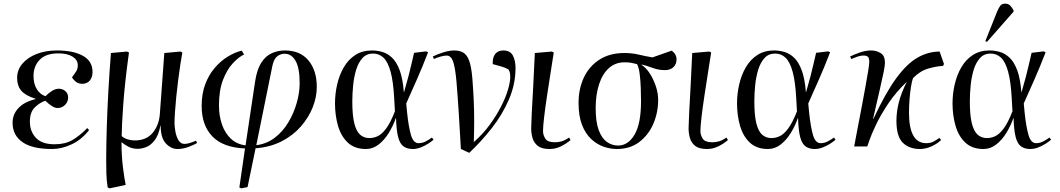

<svg xmlns="http://www.w3.org/2000/svg" viewBox="-20 -804 5818 1054"><path d="M266 14Q157 14 103 -24Q49 -62 49 -130Q49 -176 81 -210.5Q113 -245 175 -260V-262Q120 -279 97 -306Q74 -333 74 -376Q74 -420 102.5 -454Q131 -488 180.5 -507.5Q230 -527 292 -527Q383 -527 435.5 -497.5Q488 -468 488 -409Q488 -380 473 -362Q458 -344 432 -344Q410 -344 396.5 -355Q383 -366 375 -379Q392 -402 399.5 -414.5Q407 -427 407 -446Q407 -475 378.5 -493Q350 -511 300 -511Q232 -511 198 -476Q164 -441 164 -387Q164 -342 183 -313Q202 -284 230 -276Q244 -291 264 -304Q284 -317 303 -317Q323 -317 338.5 -304Q354 -291 354 -269Q354 -245 337 -228Q320 -211 296 -211Q281 -211 263 -223Q245 -235 229 -251Q198 -241 171 -214.5Q144 -188 144 -136Q144 -83 177 -47.5Q210 -12 280 -12Q338 -12 378 -35.5Q418 -59 459 -101L469 -90Q429 -38 374 -12Q319 14 266 14Z M582 230 571 225Q565 185 564 150Q563 115 563 78Q563 -2 566 -101Q569 -200 575 -306Q581 -412 589 -513L677 -521L688 -516Q665 -350 656.5 -229Q648 -108 648 -57Q661 -45 680.5 -39Q700 -33 719 -33Q785 -33 820 -77Q855 -121 858 -185L882 -513L970 -521L981 -516Q976 -490 970 -450Q964 -410 958 -363.5Q952 -317 947.5 -271.5Q943 -226 940.5 -188.5Q938 -151 938 -129Q938 -108 943 -81Q948 -54 960 -34Q972 -14 993 -14Q1007 -14 1025 -20Q1043 -26 1056 -32L1062 -19Q1049 -11 1017.5 1.5Q986 14 954 14Q919 14 890.5 -16.5Q862 -47 862 -115H861Q850 -60 828 -32.5Q806 -5 781 4Q756 13 736 13Q706 13 682.5 0Q659 -13 648 -23H647Q647 53 655 115.5Q663 178 670 211Z M1305 230 1294 225 1325 11Q1205 6 1146 -55Q1087 -116 1087 -222Q1087 -289 1106.5 -341Q1126 -393 1158.5 -431Q1191 -469 1230 -493Q1269 -517 1307 -526L1320 -505Q1290 -491 1258 -456.5Q1226 -422 1204 -365Q1182 -308 1182 -225Q1182 -169 1198.5 -121Q1215 -73 1247.5 -42.5Q1280 -12 1328 -6L1380 -354Q1390 -421 1413.5 -458.5Q1437 -496 1471 -511.5Q1505 -527 1544 -527Q1628 -527 1673.5 -472Q1719 -417 1719 -327Q1719 -271 1696.5 -214.5Q1674 -158 1631 -109Q1588 -60 1525.5 -28Q1463 4 1383 10L1339 223ZM1387 -7Q1444 -14 1488.5 -48Q1533 -82 1563 -132.5Q1593 -183 1609 -239.5Q1625 -296 1625 -347Q1625 -431 1602.5 -470Q1580 -509 1542 -509Q1520 -509 1501.5 -494.5Q1483 -480 1475 -441Z M1989 14Q1927 14 1889.5 -21Q1852 -56 1835.5 -113.5Q1819 -171 1819 -236Q1819 -289 1831 -341Q1843 -393 1867.5 -435Q1892 -477 1930.5 -502Q1969 -527 2022 -527Q2050 -527 2078.5 -519Q2107 -511 2132 -487.5Q2157 -464 2174 -418.5Q2191 -373 2197 -298H2198Q2213 -349 2222.5 -386Q2232 -423 2239 -453.5Q2246 -484 2253 -514L2319 -522L2330 -517Q2299 -437 2270 -371Q2241 -305 2210 -236L2215 -184Q2223 -108 2236 -63Q2249 -18 2278 -18Q2298 -18 2316.5 -27.5Q2335 -37 2351 -49L2360 -37Q2350 -28 2331.5 -16Q2313 -4 2290.5 5Q2268 14 2246 14Q2215 14 2195 -0.5Q2175 -15 2165.5 -52Q2156 -89 2154 -156H2153Q2139 -115 2115 -75.5Q2091 -36 2059 -11Q2027 14 1989 14ZM2008 -46Q2030 -46 2052.5 -56Q2075 -66 2099 -97.5Q2123 -129 2148 -193L2144 -264Q2139 -357 2124 -411Q2109 -465 2085 -487.5Q2061 -510 2028 -510Q1992 -510 1969.5 -485Q1947 -460 1935 -420.5Q1923 -381 1918.5 -335Q1914 -289 1914 -247Q1914 -171 1925 -127Q1936 -83 1957 -64.5Q1978 -46 2008 -46Z M2556 35 2510 14Q2508 -26 2506 -55.5Q2504 -85 2502.5 -114.5Q2501 -144 2498.5 -182Q2496 -220 2492 -277Q2486 -370 2478.5 -417.5Q2471 -465 2460 -482Q2449 -499 2433 -499Q2417 -499 2397 -493Q2377 -487 2362 -480L2356 -494Q2380 -506 2413.5 -516.5Q2447 -527 2474 -527Q2510 -527 2530 -510.5Q2550 -494 2560.5 -455Q2571 -416 2575 -346Q2579 -293 2581 -243Q2583 -193 2583 -140.5Q2583 -88 2581 -24Q2631 -68 2668 -118.5Q2705 -169 2730.5 -219Q2756 -269 2768.5 -311.5Q2781 -354 2781 -382Q2781 -417 2767 -425Q2753 -433 2729 -440L2685 -452Q2683 -487 2698 -507Q2713 -527 2743 -527Q2781 -527 2795.5 -499Q2810 -471 2810 -431Q2810 -342 2774 -258.5Q2738 -175 2680 -101Q2622 -27 2556 35Z M2997 14Q2954 14 2932.5 -3Q2911 -20 2903.5 -46Q2896 -72 2896 -99Q2896 -120 2899 -180.5Q2902 -241 2907 -327.5Q2912 -414 2916 -513L3009 -521L3020 -516Q3012 -465 3002 -401.5Q2992 -338 2982.5 -275Q2973 -212 2967 -161Q2961 -110 2961 -84Q2961 -63 2973.5 -43Q2986 -23 3026 -23Q3043 -23 3061 -27.5Q3079 -32 3104 -49L3112 -35Q3087 -14 3058 0Q3029 14 2997 14Z M3366 14Q3330 14 3293 1Q3256 -12 3225 -41Q3194 -70 3175 -118.5Q3156 -167 3156 -239Q3156 -316 3185 -378Q3214 -440 3270.5 -476.5Q3327 -513 3408 -513Q3449 -513 3487 -504Q3525 -495 3562 -489L3667 -526Q3682 -515 3688 -503Q3694 -491 3694 -480Q3694 -451 3676.5 -435Q3659 -419 3631 -419Q3606 -419 3586.5 -424Q3567 -429 3547.5 -436.5Q3528 -444 3502 -450V-448Q3527 -432 3547.5 -400Q3568 -368 3580.5 -330Q3593 -292 3593 -256Q3593 -186 3566.5 -124.5Q3540 -63 3489.5 -24.5Q3439 14 3366 14ZM3373 -5Q3428 -5 3463.5 -65Q3499 -125 3499 -249Q3499 -283 3497.5 -323Q3496 -363 3491.5 -398.5Q3487 -434 3477 -452Q3458 -457 3443.5 -459.5Q3429 -462 3409 -462Q3358 -462 3322.5 -430Q3287 -398 3268.5 -341Q3250 -284 3250 -210Q3250 -134 3267 -89Q3284 -44 3312 -24.5Q3340 -5 3373 -5Z M3861 14Q3818 14 3796.5 -3Q3775 -20 3767.5 -46Q3760 -72 3760 -99Q3760 -120 3763 -180.5Q3766 -241 3771 -327.5Q3776 -414 3780 -513L3873 -521L3884 -516Q3876 -465 3866 -401.5Q3856 -338 3846.5 -275Q3837 -212 3831 -161Q3825 -110 3825 -84Q3825 -63 3837.5 -43Q3850 -23 3890 -23Q3907 -23 3925 -27.5Q3943 -32 3968 -49L3976 -35Q3951 -14 3922 0Q3893 14 3861 14Z M4196 14Q4134 14 4096.5 -21Q4059 -56 4042.5 -113.5Q4026 -171 4026 -236Q4026 -289 4038 -341Q4050 -393 4074.5 -435Q4099 -477 4137.5 -502Q4176 -527 4229 -527Q4257 -527 4285.5 -519Q4314 -511 4339 -487.5Q4364 -464 4381 -418.5Q4398 -373 4404 -298H4405Q4420 -349 4429.5 -386Q4439 -423 4446 -453.5Q4453 -484 4460 -514L4526 -522L4537 -517Q4506 -437 4477 -371Q4448 -305 4417 -236L4422 -184Q4430 -108 4443 -63Q4456 -18 4485 -18Q4505 -18 4523.5 -27.5Q4542 -37 4558 -49L4567 -37Q4557 -28 4538.5 -16Q4520 -4 4497.5 5Q4475 14 4453 14Q4422 14 4402 -0.5Q4382 -15 4372.5 -52Q4363 -89 4361 -156H4360Q4346 -115 4322 -75.5Q4298 -36 4266 -11Q4234 14 4196 14ZM4215 -46Q4237 -46 4259.5 -56Q4282 -66 4306 -97.5Q4330 -129 4355 -193L4351 -264Q4346 -357 4331 -411Q4316 -465 4292 -487.5Q4268 -510 4235 -510Q4199 -510 4176.5 -485Q4154 -460 4142 -420.5Q4130 -381 4125.5 -335Q4121 -289 4121 -247Q4121 -171 4132 -127Q4143 -83 4164 -64.5Q4185 -46 4215 -46Z M5030 14Q4971 14 4936 -20.5Q4901 -55 4901 -141Q4901 -188 4913.5 -239.5Q4926 -291 4958 -355Q4898 -298 4856.5 -236Q4815 -174 4789.5 -120.5Q4764 -67 4752.5 -33.5Q4741 0 4741 0H4669Q4676 -40 4687 -95Q4698 -150 4709 -209.5Q4720 -269 4730 -323Q4740 -377 4746 -415Q4752 -453 4752 -463Q4752 -486 4744 -492.5Q4736 -499 4722 -499Q4703 -499 4684 -492Q4665 -485 4653 -480L4647 -494Q4667 -504 4699 -515.5Q4731 -527 4763 -527Q4791 -527 4814.5 -512.5Q4838 -498 4838 -459Q4838 -444 4831 -409Q4824 -374 4809.5 -311.5Q4795 -249 4773 -153L4775 -152Q4841 -294 4900 -374.5Q4959 -455 5017.5 -488Q5076 -521 5138 -521L5162 -453L5157 -442Q5123 -441 5077 -428Q5031 -415 4992 -375Q4986 -359 4981 -328Q4976 -297 4973 -259.5Q4970 -222 4970 -185Q4970 -18 5065 -18Q5089 -18 5106 -27.5Q5123 -37 5137 -47L5146 -35Q5124 -14 5092.5 0Q5061 14 5030 14Z M5379 14Q5317 14 5279.5 -21Q5242 -56 5225.5 -113.5Q5209 -171 5209 -236Q5209 -289 5221 -341Q5233 -393 5257.5 -435Q5282 -477 5320.5 -502Q5359 -527 5412 -527Q5440 -527 5468.5 -519Q5497 -511 5522 -487.5Q5547 -464 5564 -418.5Q5581 -373 5587 -298H5588Q5603 -349 5612.5 -386Q5622 -423 5629 -453.5Q5636 -484 5643 -514L5709 -522L5720 -517Q5689 -437 5660 -371Q5631 -305 5600 -236L5605 -184Q5613 -108 5626 -63Q5639 -18 5668 -18Q5688 -18 5706.5 -27.5Q5725 -37 5741 -49L5750 -37Q5740 -28 5721.5 -16Q5703 -4 5680.5 5Q5658 14 5636 14Q5605 14 5585 -0.5Q5565 -15 5555.5 -52Q5546 -89 5544 -156H5543Q5529 -115 5505 -75.5Q5481 -36 5449 -11Q5417 14 5379 14ZM5398 -46Q5420 -46 5442.5 -56Q5465 -66 5489 -97.5Q5513 -129 5538 -193L5534 -264Q5529 -357 5514 -411Q5499 -465 5475 -487.5Q5451 -510 5418 -510Q5382 -510 5359.5 -485Q5337 -460 5325 -420.5Q5313 -381 5308.5 -335Q5304 -289 5304 -247Q5304 -171 5315 -127Q5326 -83 5347 -64.5Q5368 -46 5398 -46ZM5398 -574 5389 -578 5454 -741Q5463 -762 5471.5 -773Q5480 -784 5498 -784Q5515 -784 5525 -774Q5535 -764 5544 -747V-740Z"/></svg>

Font: Literata 72pt
Style: Italic
Weight: 400
Italic angle: -2°
Designer: Latin by Veronika Burian and Jose Scaglione. Greek by Irene Vlachou. Cyrillic by Vera Evstafieva
Foundry: TypeTogether
Version: Version 3.002